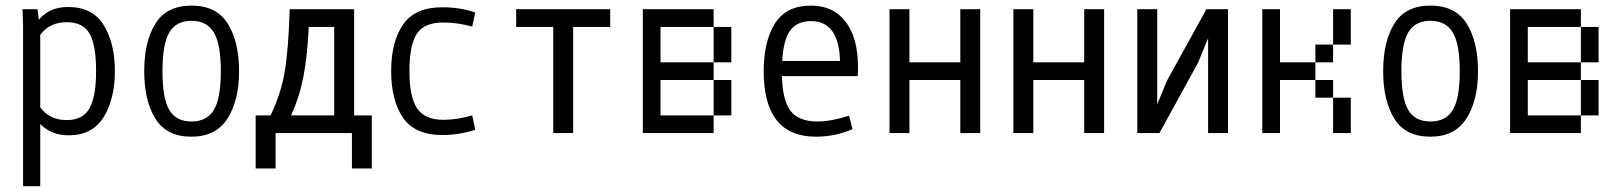

<svg xmlns="http://www.w3.org/2000/svg" viewBox="-20 -470 5728 678"><path d="M385.7 -218.8Q385.7 -121.1 346.2 -56.6Q306.6 7.8 222.7 7.8Q160.2 7.8 122.1 -32.2V187.5H61.5V-375L59.6 -437.5H112.3L117.2 -400.4Q154.3 -445.3 220.7 -445.3Q306.6 -445.3 346.2 -381.3Q385.7 -317.4 385.7 -218.8ZM319.3 -218.8Q319.3 -312.5 295.9 -352.1Q272.5 -391.6 215.8 -391.6Q154.3 -391.6 122.1 -346.7V-90.8Q155.3 -45.9 215.8 -45.9Q271.5 -45.9 295.4 -86.4Q319.3 -127 319.3 -218.8Z M489.3 -218.8Q489.3 -323.2 528.8 -386.7Q568.4 -450.2 656.2 -450.2Q744.1 -450.2 784.2 -386.7Q824.2 -323.2 824.2 -218.8Q824.2 -115.2 783.2 -51.3Q742.2 12.7 656.2 12.7Q568.4 12.7 528.8 -50.8Q489.3 -114.3 489.3 -218.8ZM759.8 -218.8Q759.8 -313.5 735.4 -355Q710.9 -396.5 656.2 -396.5Q601.6 -396.5 577.6 -355Q553.7 -313.5 553.7 -218.8Q553.7 -123 577.6 -82Q601.6 -41 656.2 -41Q710.9 -41 735.4 -82Q759.8 -123 759.8 -218.8Z M1293 -62.5V125H1222.7V0H953.1V125H882.8V-62.5H935.5Q972.7 -139.6 985.8 -219.2Q999 -298.8 1002.9 -437.5H1230.5V-62.5ZM1160.2 -375H1070.3Q1065.4 -271.5 1051.3 -198.7Q1037.1 -126 1007.8 -62.5H1160.2Z M1544.9 -390.6Q1478.5 -390.6 1452.1 -351.1Q1425.8 -311.5 1425.8 -218.8Q1425.8 -127 1453.1 -86.9Q1480.5 -46.9 1545.9 -46.9Q1593.8 -46.9 1647.5 -62.5L1658.2 -11.7Q1601.6 6.8 1541 6.8Q1445.3 6.8 1403.3 -54.2Q1361.3 -115.2 1361.3 -218.8Q1361.3 -322.3 1403.3 -383.3Q1445.3 -444.3 1541 -444.3Q1606.4 -444.3 1658.2 -425.8L1647.5 -376Q1595.7 -390.6 1544.9 -390.6Z M2003.9 -375V0H1933.6V-375H1802.7V-437.5H2134.8V-375Z M2500 -250V-187.5H2312.5V-62.5H2500V0H2250V-437.5H2500V-375H2312.5V-250ZM2500 -375H2562.5V-250H2500ZM2500 -62.5V-187.5H2562.5V-62.5Z M3009.8 -232.4Q3009.8 -211.9 3008.8 -201.2H2741.2Q2743.2 -116.2 2771.5 -78.6Q2799.8 -41 2867.2 -41Q2914.1 -41 2978.5 -61.5L2990.2 -13.7Q2927.7 12.7 2861.3 12.7Q2676.8 12.7 2676.8 -218.8Q2676.8 -323.2 2716.3 -386.7Q2755.9 -450.2 2843.8 -450.2Q2922.9 -450.2 2966.3 -393.1Q3009.8 -335.9 3009.8 -232.4ZM2742.2 -254.9H2946.3Q2942.4 -395.5 2843.8 -395.5Q2794.9 -395.5 2770.5 -362.3Q2746.1 -329.1 2742.2 -254.9Z M3371.1 0V-187.5H3191.4V0H3121.1V-437.5H3191.4V-250H3371.1V-437.5H3441.4V0Z M3808.6 0V-187.5H3628.9V0H3558.6V-437.5H3628.9V-250H3808.6V-437.5H3878.9V0Z M4316.4 -437.5V0H4246.1V-335L4210.9 -249L4074.2 0H3996.1V-437.5H4066.4V-101.6L4101.6 -186.5L4240.2 -437.5Z M4500 -250H4625V-187.5H4500V0H4437.5V-437.5H4500ZM4687.5 -437.5H4750V-312.5H4687.5ZM4625 -250V-312.5H4687.5V-250ZM4687.5 -125H4625V-187.5H4687.5ZM4687.5 0V-125H4750V0Z M4864.3 -218.8Q4864.3 -323.2 4903.8 -386.7Q4943.4 -450.2 5031.2 -450.2Q5119.1 -450.2 5159.2 -386.7Q5199.2 -323.2 5199.2 -218.8Q5199.2 -115.2 5158.2 -51.3Q5117.2 12.7 5031.2 12.7Q4943.4 12.7 4903.8 -50.8Q4864.3 -114.3 4864.3 -218.8ZM5134.8 -218.8Q5134.8 -313.5 5110.4 -355Q5085.9 -396.5 5031.2 -396.5Q4976.6 -396.5 4952.6 -355Q4928.7 -313.5 4928.7 -218.8Q4928.7 -123 4952.6 -82Q4976.6 -41 5031.2 -41Q5085.9 -41 5110.4 -82Q5134.8 -123 5134.8 -218.8Z M5562.5 -250V-187.5H5375V-62.5H5562.5V0H5312.5V-437.5H5562.5V-375H5375V-250ZM5562.5 -375H5625V-250H5562.5ZM5562.5 -62.5V-187.5H5625V-62.5Z"/></svg>

Font: Sudo Light
Style: Regular
Weight: 300
Monospace: yes
Designer: Jens Kutilek
Foundry: Jens Kutilek
Version: Version 0.040